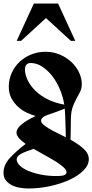

<svg xmlns="http://www.w3.org/2000/svg" viewBox="-32 -888 526 1094"><path d="M474 19Q474 53 443.5 83.5Q413 114 364 136.5Q315 159 253.5 172.5Q192 186 131 186Q103 186 77 181Q51 176 31.5 165Q12 154 0 137.5Q-12 121 -12 97Q-12 52 23 13.5Q58 -25 114 -68Q91 -84 76.5 -100.5Q62 -117 62 -132Q62 -155 90 -178.5Q118 -202 171 -227Q149 -233 122 -245.5Q95 -258 72 -278.5Q49 -299 33.5 -327.5Q18 -356 18 -393Q18 -436 35 -473Q52 -510 80.5 -536.5Q109 -563 147 -578Q185 -593 228 -593Q272 -593 310 -576.5Q348 -560 375.5 -534Q403 -508 418.5 -475Q434 -442 434 -410Q434 -384 424.5 -365Q415 -346 403.5 -325.5Q392 -305 382.5 -279Q373 -253 372 -214L370 -92Q412 -69 443 -41.5Q474 -14 474 19ZM110 -495Q110 -464 125.5 -431.5Q141 -399 169.5 -371Q198 -343 240 -322Q282 -301 334 -292Q328 -333 311 -375Q294 -417 268.5 -451Q243 -485 210.5 -507Q178 -529 143 -529Q126 -529 118 -518.5Q110 -508 110 -495ZM202 -200Q202 -190 214 -179Q226 -168 246 -156Q266 -144 291.5 -131.5Q317 -119 343 -106Q342 -139 341 -184.5Q340 -230 337 -269Q284 -248 243 -234.5Q202 -221 202 -200ZM63 20Q63 38 81 55.5Q99 73 130 86Q161 99 202 107Q243 115 289 115Q329 115 338 108Q347 101 347 93Q347 80 329 64Q311 48 283.5 31Q256 14 223 -4Q190 -22 159 -40Q105 -22 84 -9Q63 4 63 20ZM88 -655H63L161 -868H299L397 -655H372L230 -785Z"/></svg>

Font: Trickster
Style: Regular
Weight: 400
Designer: Jean-Baptiste Morizot
Foundry: Jean-Baptiste Morizot
Version: Version 2.000;PS 2.0;hotconv 1.0.88;makeotf.lib2.5.647800